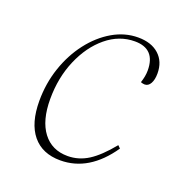

<svg xmlns="http://www.w3.org/2000/svg" viewBox="-94 -545 608 640"><g transform="rotate(20 210.0 -225.0)"><path d="M186 12Q122 12 87.5 -30Q53 -72 53 -151Q53 -213 72 -269Q91 -325 124.5 -368.5Q158 -412 201 -437Q244 -462 291 -462Q338 -462 365 -437.5Q392 -413 392 -371Q392 -349 384.5 -335.5Q377 -322 364 -322Q358 -322 350 -325Q358 -349 358 -369Q358 -446 285 -446Q230 -446 184.5 -408.5Q139 -371 112 -308Q85 -245 85 -169Q85 -93 116.5 -51.5Q148 -10 204 -10Q243 -10 277 -31.5Q311 -53 351 -102L360 -93Q288 12 186 12Z"/></g></svg>

Font: Petrona Thin
Style: Italic
Weight: 100
Italic angle: -9°
Designer: Ringo R. Seeber
Foundry: Ringo R. Seeber
Version: Version 2.001; ttfautohint (v1.8.3)